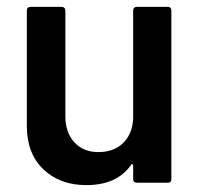

<svg xmlns="http://www.w3.org/2000/svg" viewBox="-20 -531 582 558"><path d="M58 -165V-500Q58 -511 69 -511H159Q164 -511 167 -508Q170 -505 170 -500V-193Q170 -146 196 -117.5Q222 -89 266 -89Q311 -89 338 -115.5Q365 -142 367 -187V-500Q367 -511 378 -511H468Q478 -511 478 -500V-11Q478 0 468 0H378Q367 0 367 -11V-50Q367 -53 364.5 -54Q362 -55 361 -52Q320 7 231 7Q154 7 106 -39Q58 -85 58 -165Z"/></svg>

Font: Barlow GEO Semi Bold
Style: Regular
Weight: 600
Designer: Jeremy Tribby
Foundry: Tribby Type
Version: Version 1.408